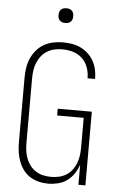

<svg xmlns="http://www.w3.org/2000/svg" viewBox="-61 -966 623 1015"><g transform="rotate(5 250.0 -458.0)"><path d="M234 8Q208 8 183.5 2Q159 -4 137.5 -17.5Q116 -31 101 -51.5Q86 -72 77 -96Q68 -120 64.5 -145Q61 -170 61 -195V-540Q61 -566 65 -592Q69 -618 79.5 -642Q90 -666 107 -686Q124 -706 146.5 -719Q169 -732 195 -737.5Q221 -743 247 -743Q271 -743 295 -739Q319 -735 340.5 -725Q362 -715 380 -698.5Q398 -682 410 -661Q422 -640 427.5 -616Q433 -592 433 -568V-565H393V-568Q393 -596 383 -623.5Q373 -651 352 -670.5Q331 -690 303.5 -698Q276 -706 247 -706Q226 -706 205.5 -701.5Q185 -697 167 -686Q149 -675 136 -658.5Q123 -642 115 -622.5Q107 -603 104 -582Q101 -561 101 -540V-195Q101 -174 104 -153Q107 -132 114.5 -113Q122 -94 135 -77Q148 -60 166 -49Q184 -38 204.5 -33.5Q225 -29 246 -29Q267 -29 287.5 -33.5Q308 -38 326 -49Q344 -60 357 -77Q370 -94 377.5 -113Q385 -132 388 -153Q391 -174 391 -195V-355H250V-391H431V0H394V-107Q386 -82 371 -59.5Q356 -37 334.5 -21Q313 -5 286.5 1.5Q260 8 234 8ZM250 -846Q242 -846 234.5 -848Q227 -850 221 -856Q215 -862 213 -869.5Q211 -877 211 -885Q211 -893 213 -900.5Q215 -908 221 -914Q227 -920 234.5 -922Q242 -924 250 -924Q258 -924 265.5 -922Q273 -920 279 -914Q285 -908 287 -900.5Q289 -893 289 -885Q289 -877 287 -869.5Q285 -862 279 -856Q273 -850 265.5 -848Q258 -846 250 -846Z"/></g></svg>

Font: Iosevka Term Curly Extralight
Style: Regular
Weight: 200
Designer: Belleve Invis
Foundry: Belleve Invis
Version: Version 32.3.0